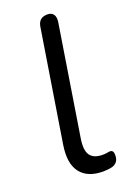

<svg xmlns="http://www.w3.org/2000/svg" viewBox="-140 -767 576 830"><g transform="rotate(-20 148.0 -351.5)"><path d="M186.4 8.9Q114.5 8.9 81.8 -33.5Q49 -76 62 -158.5L143.8 -671.7Q149.6 -711.9 190.3 -711.9Q209.3 -711.9 218 -699.6Q226.7 -687.2 223.3 -664.4L142.9 -159Q134.4 -106 151 -82.8Q167.6 -59.7 208 -59.7Q221.7 -59.7 229.5 -61.4Q237.3 -63.2 242.2 -63.2Q249.6 -63.2 254 -58.3Q258.4 -53.4 258.4 -39.3Q258.4 -20.3 249.3 -9.6Q240.2 1.1 226.4 4.5Q218.4 6.5 206.8 7.7Q195.2 8.9 186.4 8.9Z"/></g></svg>

Font: Nunito Variable Extra Light
Style: Italic
Weight: 200
Italic angle: -9°
Designer: Vernon Adams
Foundry: Vernon Adams
Version: Version 3.602